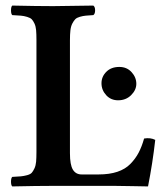

<svg xmlns="http://www.w3.org/2000/svg" viewBox="-20 -667 601 689"><path d="M391.1 0H169.9Q113.8 0 23.9 2Q19.5 -2.4 19.5 -15.1Q19.5 -27.8 23.9 -32.2Q44.4 -33.2 54.9 -34.2Q65.4 -35.2 77.1 -38.3Q88.9 -41.5 93.8 -46.9Q98.6 -52.2 103.5 -62.5Q108.4 -72.8 109.6 -86.7Q110.8 -100.6 110.8 -122.1V-523.9Q110.8 -544.9 109.6 -558.6Q108.4 -572.3 103.8 -582.3Q99.1 -592.3 94 -597.7Q88.9 -603 77.4 -606.4Q65.9 -609.9 54.9 -610.8Q43.9 -611.8 23.9 -612.8Q19.5 -617.2 19.5 -629.9Q19.5 -642.6 23.9 -647Q115.7 -645 169.9 -645H170.9Q177.2 -645 314.9 -647Q321.3 -642.6 321.3 -629.9Q321.3 -617.2 314.9 -612.8Q297.4 -611.8 287.6 -610.8Q277.8 -609.9 266.6 -606.7Q255.4 -603.5 250 -597.9Q244.6 -592.3 239.5 -582.5Q234.4 -572.8 232.7 -558.3Q231 -543.9 231 -522.9V-117.2Q231 -75.7 241.5 -58.3Q252 -41 272.9 -41H334Q372.6 -41 401.1 -50.5Q429.7 -60.1 448 -78.9Q466.3 -97.7 477.5 -119.1Q488.8 -140.6 497.1 -169.9Q520 -173.8 537.1 -165Q527.8 -82 511.2 2Q509.3 2 458.3 1Q407.2 0 391.1 0ZM344.2 -368.2Q344.2 -392.1 361.6 -409.4Q378.9 -426.8 408.2 -426.8Q435.1 -426.8 452.1 -408.2Q469.2 -389.6 469.2 -366.2Q469.2 -344.2 450.7 -325.7Q432.1 -307.1 403.8 -307.1Q377.9 -307.1 361.1 -325.4Q344.2 -343.8 344.2 -368.2Z"/></svg>

Font: Common Serif SemiBold
Style: Regular
Weight: 600
Designer: Philipp H. Poll, Khaled Hosny
Foundry: Stefan Peev, Context Ltd.
Version: Version 1.026